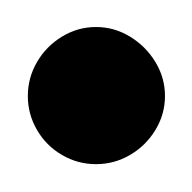

<svg xmlns="http://www.w3.org/2000/svg" viewBox="-20 -470 140 140"><path d="M0.3 -400Q0.3 -386.7 7 -375.2Q13.7 -363.7 25.2 -357Q36.7 -350.3 50 -350.3Q63.3 -350.3 74.8 -357Q86.3 -363.7 93.3 -375.2Q100.3 -386.7 100.3 -400Q100.3 -413.3 93.3 -424.8Q86.3 -436.3 74.8 -443.3Q63.3 -450.3 50 -450.3Q36.7 -450.3 25.2 -443.3Q13.7 -436.3 7 -424.8Q0.3 -413.3 0.3 -400Z"/></svg>

Font: Linefont Thin
Style: Regular
Weight: 100
Monospace: yes
Version: Version 3.002;gftools[0.9.33]